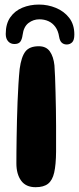

<svg xmlns="http://www.w3.org/2000/svg" viewBox="-20 -792 338 820"><path d="M132 7.5Q90.5 7.5 70.2 -20.5Q50 -48.5 50 -94Q50 -112.5 50.2 -141Q50.5 -169.5 51 -205Q51.5 -240.5 52.5 -279.5Q53.5 -318.5 55 -357.8Q56.5 -397 58.8 -433Q61 -469 64 -498Q71 -549.5 88.5 -572Q106 -594.5 145.5 -594.5Q177.5 -594.5 193 -572.2Q208.5 -550 212.5 -513Q214 -493 215.2 -463.2Q216.5 -433.5 217.2 -398.2Q218 -363 218.8 -326.2Q219.5 -289.5 219.5 -255Q219.5 -220.5 219.5 -191.8Q219.5 -163 219.5 -144.5Q219 -88.5 211.5 -55.2Q204 -22 185.2 -7.2Q166.5 7.5 132 7.5ZM41.5 -604Q25 -604 14.8 -615.5Q4.5 -627 4.5 -647Q4.5 -690.5 24 -718.2Q43.5 -746 75.8 -759.2Q108 -772.5 146.5 -772.5Q184.5 -772.5 219 -758.2Q253.5 -744 275.5 -715.8Q297.5 -687.5 297.5 -644.5Q297.5 -620.5 288 -611.2Q278.5 -602 265 -602Q252.5 -602 244 -609.5Q235.5 -617 232.5 -635Q228.5 -660.5 216.5 -677Q204.5 -693.5 187 -701.5Q169.5 -709.5 148 -709.5Q122.5 -709.5 101.8 -693.8Q81 -678 76.5 -642.5Q74 -624 66.8 -614Q59.5 -604 41.5 -604Z"/></svg>

Font: Gluten Medium
Style: Regular
Weight: 500
Designer: Tyler Finck
Foundry: Etcetera Type Company
Version: Version 1.300